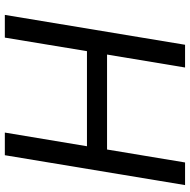

<svg xmlns="http://www.w3.org/2000/svg" viewBox="-16 -752 768 775"><g transform="rotate(90 367.5 -364.0)"><path d="M39.6 0 160.2 -727.5H252L199.7 -412.6H583L635.3 -727.5H726.6L606 0H514.6L569.8 -331.5H186L131.3 0Z"/></g></svg>

Font: Inter 18pt
Style: Italic
Weight: 400
Italic angle: -9.3988°
Designer: Rasmus Andersson
Foundry: rsms
Version: Version 4.001;git-66647c0bb